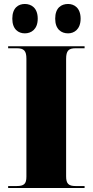

<svg xmlns="http://www.w3.org/2000/svg" viewBox="-20 -947 466 967"><path d="M323 -779C353 -779 386 -799 386 -853C386 -908 353 -927 323 -927C289 -927 258 -908 258 -853C258 -799 289 -779 323 -779ZM105 -779C137 -779 170 -799 170 -853C170 -908 137 -927 105 -927C73 -927 42 -908 42 -853C42 -799 73 -779 105 -779ZM21 0H406V-10H361C325 -10 313 -22 313 -59V-650C313 -691 325 -704 361 -704H406V-714H21V-704H64C101 -704 113 -691 113 -651V-57C113 -21 101 -10 64 -10H21Z"/></svg>

Font: Noto Serif Display Black
Style: Regular
Weight: 900
Designer: Monotype Design Team
Foundry: Monotype Imaging Inc.
Version: Version 2.009